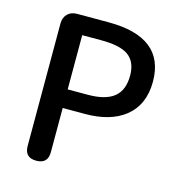

<svg xmlns="http://www.w3.org/2000/svg" viewBox="-109 -832 864 927"><g transform="rotate(15 323.5 -368.0)"><path d="M155 0Q97 0 97 -58V-671Q97 -700 115 -718Q133 -736 162 -736H208H320Q601 -736 601 -514Q601 -398 523 -336Q450 -279 324 -279H213V-58Q213 0 155 0ZM213 -372H313Q402 -372 444.5 -406.5Q487 -441 487 -514Q487 -584 442 -615Q400 -643 309 -643H213V-507Z"/></g></svg>

Font: GenSenRounded JP M
Style: Regular
Weight: 500
Version: Version 1.501;PS 1;hotconv 16.6.51;makeotf.lib2.5.65220